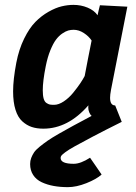

<svg xmlns="http://www.w3.org/2000/svg" viewBox="-20 -522 558 787"><path d="M167.5 -250.5Q155.3 -189.5 155.3 -151.9Q155.3 -130.9 158.9 -117.9Q162.6 -105 170.4 -99.9Q178.2 -94.7 184.3 -93.5Q190.4 -92.3 201.7 -92.3Q220.2 -92.3 241.5 -106.4Q262.7 -120.6 279.8 -141.6Q296.9 -162.6 308.6 -179.9Q320.3 -197.3 327.1 -210.4Q331.5 -234.9 341.1 -283.4Q350.6 -332 355.5 -356Q343.8 -373.5 323.5 -386.7Q303.2 -399.9 281.7 -399.9Q270.5 -399.9 259.8 -397Q249 -394 235.1 -384.5Q221.2 -375 209.5 -359.4Q197.8 -343.8 186.3 -315.7Q174.8 -287.6 167.5 -250.5ZM435.1 -154.3Q431.2 -133.3 431.2 -121.6Q431.2 -89.8 452.1 -89.8L479 -22.5Q408.2 12.7 360.1 38.1Q312 63.5 286.1 77.9Q260.3 92.3 247.1 102.3Q233.9 112.3 231.2 116.5Q228.5 120.6 228.5 125.5Q228.5 149.4 282.2 149.4Q310.5 149.4 349.1 124.5Q356.9 135.7 372.8 158.7Q388.7 181.6 396.5 193.4Q375.5 212.4 334.2 228.8Q293 245.1 258.3 245.1Q226.6 245.1 200 240.2Q173.3 235.4 150.9 224.9Q128.4 214.4 116 195.3Q103.5 176.3 103.5 150.4Q103.5 137.2 107.9 125.5Q112.3 113.8 119.4 103Q126.5 92.3 142.8 79.1Q159.2 65.9 175.3 54.7Q191.4 43.5 221.9 25.9Q252.4 8.3 280.5 -6.8Q308.6 -22 355.5 -46.9Q350.1 -51.3 345.9 -61.3Q341.8 -71.3 341.8 -80.6Q341.8 -86.9 342.3 -90.3Q258.8 5.4 157.7 5.4Q130.9 5.4 110.1 -1.5Q89.4 -8.3 71.3 -24.7Q53.2 -41 43.5 -72Q33.7 -103 33.7 -147.5Q33.7 -195.8 46.9 -265.1Q57.6 -320.3 78.9 -363.5Q100.1 -406.7 124.8 -431.9Q149.4 -457 178.7 -473.6Q208 -490.2 232.9 -496.1Q257.8 -502 281.2 -502Q312 -502 339.1 -490.7Q366.2 -479.5 379.9 -459.5Q381.3 -466.3 384.5 -480Q387.7 -493.7 389.6 -500.5L502 -494.6Q461.4 -290 435.1 -154.3Z"/></svg>

Font: Fantasque Sans Mono
Style: Bold Italic
Weight: 700
Italic angle: -11°
Monospace: yes
Designer: Jany Belluz
Version: Version 1.7.1